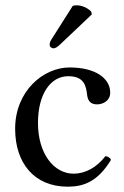

<svg xmlns="http://www.w3.org/2000/svg" viewBox="-20 -693 468 723"><path d="M254 -671 178.4 -552C170.3 -539.2 167 -535.2 167 -524C167 -517 174 -511 181 -511C188 -511 196 -515 211 -530L326 -639L323 -650C300 -672 274.4 -673 268 -673C263 -673 257 -672 254 -671ZM398 -91C394 -100 386 -104 377 -105C343 -61 300 -39 257 -39C184 -39 123 -113 123 -230C123 -340 171 -406 237 -406C296 -406 304 -371 308 -336C311 -309 325 -300 346 -300C367 -300 395 -313 395 -344C395 -399 338 -439 242 -439C143 -439 37 -350 37 -208C37 -79 109 10 235 10C295 10 348 -9 398 -91Z"/></svg>

Font: Libertinus Serif
Style: Regular
Weight: 400
Designer: Philipp H. Poll
Foundry: Khaled Hosny
Version: Version 6.2